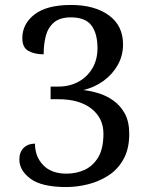

<svg xmlns="http://www.w3.org/2000/svg" viewBox="-20 -744 599 774"><path d="M247 10Q148 10 103 -23.5Q58 -57 58 -101Q58 -131 75.5 -148Q93 -165 121 -165Q121 -113 154 -78.5Q187 -44 248 -44Q288 -44 321.5 -59.5Q355 -75 376 -110Q397 -145 397 -205Q397 -268 348.5 -306Q300 -344 216 -344H184V-395H216Q260 -395 295.5 -414Q331 -433 352 -468Q373 -503 373 -550Q373 -609 348.5 -641.5Q324 -674 266 -674Q221 -674 197 -653Q173 -632 164.5 -598.5Q156 -565 156 -525Q120 -525 95 -538.5Q70 -552 70 -590Q70 -648 119.5 -686Q169 -724 266 -724Q361 -724 418.5 -682.5Q476 -641 476 -565Q476 -520 455 -482.5Q434 -445 398 -418.5Q362 -392 316 -381Q344 -378 376 -368.5Q408 -359 436.5 -339Q465 -319 483 -286.5Q501 -254 501 -204Q501 -144 478 -102.5Q455 -61 417 -36.5Q379 -12 334.5 -1Q290 10 247 10Z"/></svg>

Font: Noto Serif Makasar
Style: Regular
Weight: 400
Designer: Sérgio Martins
Version: Version 1.001; ttfautohint (v1.8.4.7-5d5b)